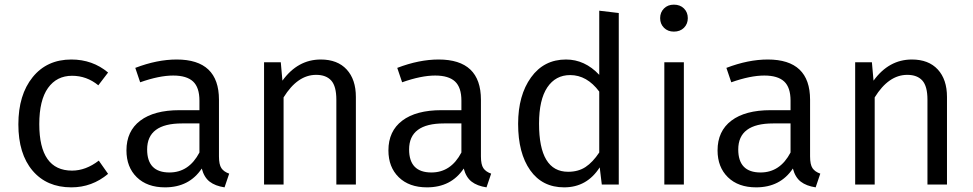

<svg xmlns="http://www.w3.org/2000/svg" viewBox="-20 -794 4186 826"><path d="M287 -538Q378 -538 445 -482L403 -427Q353 -468 290 -468Q224 -468 186.5 -415.5Q149 -363 149 -260Q149 -60 290 -60Q349 -60 405 -103L445 -46Q376 12 287 12Q181 12 120 -60Q59 -132 59 -259Q59 -386 120.5 -462Q182 -538 287 -538Z M709 -52Q793 -52 838 -138V-263H763Q613 -263 613 -151Q613 -52 709 -52ZM922 -365V-121Q922 -86 932.5 -70.5Q943 -55 966 -47L946 12Q906 6 882 -12.5Q858 -31 848 -69Q794 12 690 12Q613 12 568.5 -31.5Q524 -75 524 -147Q524 -230 583.5 -275Q643 -320 752 -320H838V-361Q838 -418 810.5 -443.5Q783 -469 725 -469Q665 -469 583 -440L562 -502Q656 -538 740 -538Q922 -538 922 -365Z M1360 -538Q1432 -538 1471.5 -495Q1511 -452 1511 -377V0H1427V-365Q1427 -423 1405 -447.5Q1383 -472 1340 -472Q1260 -472 1200 -375V0H1116V-526H1188L1195 -447Q1261 -538 1360 -538Z M1836 -52Q1920 -52 1965 -138V-263H1890Q1740 -263 1740 -151Q1740 -52 1836 -52ZM2049 -365V-121Q2049 -86 2059.5 -70.5Q2070 -55 2093 -47L2073 12Q2033 6 2009 -12.5Q1985 -31 1975 -69Q1921 12 1817 12Q1740 12 1695.5 -31.5Q1651 -75 1651 -147Q1651 -230 1710.5 -275Q1770 -320 1879 -320H1965V-361Q1965 -418 1937.5 -443.5Q1910 -469 1852 -469Q1792 -469 1710 -440L1689 -502Q1783 -538 1867 -538Q2049 -538 2049 -365Z M2424 -55Q2468 -55 2499 -75.5Q2530 -96 2558 -138V-400Q2505 -471 2433 -471Q2370 -471 2334.5 -418Q2299 -365 2299 -262Q2299 -55 2424 -55ZM2642 -738V0H2569L2560 -74Q2505 12 2407 12Q2313 12 2261 -61.5Q2209 -135 2209 -261Q2209 -384 2264.5 -461Q2320 -538 2415 -538Q2496 -538 2558 -472V-748Z M2922 0H2838V-526H2922ZM2879 -774Q2906 -774 2922.5 -757.5Q2939 -741 2939 -716Q2939 -691 2922.5 -674.5Q2906 -658 2879 -658Q2853 -658 2836.5 -674.5Q2820 -691 2820 -716Q2820 -741 2836.5 -757.5Q2853 -774 2879 -774Z M3252 -52Q3336 -52 3381 -138V-263H3306Q3156 -263 3156 -151Q3156 -52 3252 -52ZM3465 -365V-121Q3465 -86 3475.5 -70.5Q3486 -55 3509 -47L3489 12Q3449 6 3425 -12.5Q3401 -31 3391 -69Q3337 12 3233 12Q3156 12 3111.5 -31.5Q3067 -75 3067 -147Q3067 -230 3126.5 -275Q3186 -320 3295 -320H3381V-361Q3381 -418 3353.5 -443.5Q3326 -469 3268 -469Q3208 -469 3126 -440L3105 -502Q3199 -538 3283 -538Q3465 -538 3465 -365Z M3903 -538Q3975 -538 4014.5 -495Q4054 -452 4054 -377V0H3970V-365Q3970 -423 3948 -447.5Q3926 -472 3883 -472Q3803 -472 3743 -375V0H3659V-526H3731L3738 -447Q3804 -538 3903 -538Z"/></svg>

Font: FiraSans
Style: Regular
Weight: 350
Designer: Carrois Corporate & Edenspiekermann AG
Foundry: Carrois Corporate GbR & Edenspiekermann AG
Version: Version 3.106;PS 003.106;hotconv 1.0.70;makeotf.lib2.5.58329